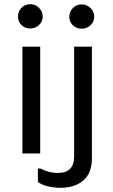

<svg xmlns="http://www.w3.org/2000/svg" viewBox="-20 -749 540 917"><path d="M66 -670Q66 -694 82.5 -711.5Q99 -729 125 -729Q149 -729 166.5 -711.5Q184 -694 184 -670Q184 -646 166.5 -629.5Q149 -613 125 -613Q99 -613 82.5 -629.5Q66 -646 66 -670ZM172 -526V-16H87V-526ZM311 -669Q311 -693 328 -710.5Q345 -728 369 -728Q395 -728 412.5 -710.5Q430 -693 430 -669Q430 -645 412.5 -628.5Q395 -612 370 -612Q345 -612 328 -628.5Q311 -645 311 -669ZM173 56Q190 65 211.5 71Q233 77 257 77Q334 77 334 -2V-526H419V6Q419 78 378 113Q337 148 267 148Q241 148 211 141.5Q181 135 161 120V56Z"/></svg>

Font: D2Coding
Style: Regular
Weight: 400
Monospace: yes
Designer: Yong-Rak Park; Jeong-Hwan Yoon; Sang-Min Lee;
Foundry: NHN Corporation
Version: Version 1.3.2; Build 20180524